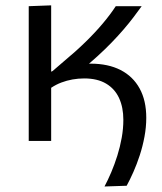

<svg xmlns="http://www.w3.org/2000/svg" viewBox="-20 -519 598 707"><path d="M364.8 167.7Q377.4 144.1 389.7 115.2Q401.9 86.3 412.1 54Q422.2 21.7 428.2 -11.8Q434.2 -45.3 434.2 -77.9Q434.2 -123.5 418.5 -157.8Q402.8 -192 370.7 -211.1Q338.7 -230.2 289.8 -230.2Q268.3 -230.2 246.9 -226.4Q225.6 -222.6 205.9 -215.1Q186.1 -207.6 168.4 -195.7Q168.4 -141.2 168.4 -96.2Q168.4 -51.2 168.4 0H85.8Q85.8 -55.3 85.8 -106.4Q85.8 -157.6 85.8 -218.8V-268.8Q85.8 -312.6 85.8 -350.3Q85.8 -388 85.8 -423.6Q85.8 -459.1 85.8 -496.2L168.4 -499.3Q168.4 -444.5 168.4 -391.5Q168.4 -338.4 168.4 -279.8V-255Q178.6 -259.9 190 -264.9Q201.5 -269.8 214.1 -274.1L229.8 -269.3Q241.8 -273.3 255.6 -276.7Q269.3 -280.2 284 -282.4Q298.7 -284.6 313.8 -284.6Q378.1 -284.6 423.9 -261.2Q469.6 -237.8 494.1 -193.3Q518.6 -148.9 518.6 -85Q518.6 -50.8 512 -15.6Q505.5 19.5 494.7 52.6Q483.9 85.6 471.2 114.3Q458.5 143 446.4 165ZM203.3 -222.4 159.7 -245.4 216.2 -294Q260 -330.3 295.5 -365.1Q331 -399.8 358.7 -432.8Q386.4 -465.7 406.3 -496.2H501.7Q487.2 -475.8 470.8 -454.5Q454.5 -433.1 435 -410.4Q415.4 -387.6 391.8 -363.2Q368.2 -338.7 339.3 -312.3Q310.3 -285.9 275.1 -257Z"/></svg>

Font: Commissioner Thin
Style: Regular
Weight: 100
Designer: Kostas Bartsokas
Foundry: Kostas Bartsokas
Version: Version 1.001;gftools[0.9.23]